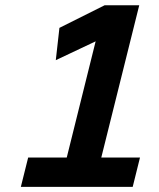

<svg xmlns="http://www.w3.org/2000/svg" viewBox="-20 -726 616 746"><path d="M239.3 -113.8 351.6 -565.4 196.8 -492.2 210.9 -617.7 386.7 -705.6H521L373.5 -113.8H523.9L495.6 0H61L89.4 -113.8Z"/></svg>

Font: Andika
Style: Bold Italic
Weight: 700
Italic angle: -14°
Designer: Victor Gaultney, Annie Olsen, Julie Remington, Don Collingsworth, Eric Hays, Becca Hirsbrunner
Foundry: SIL International
Version: Version 6.101